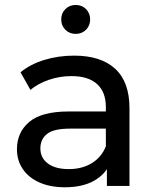

<svg xmlns="http://www.w3.org/2000/svg" viewBox="-20 -764 638 789"><path d="M419.3 -111.9 415 -133.1V-324.3Q415 -385.6 379.1 -418.4Q343.1 -451.3 273.3 -451.3Q225.9 -451.3 181.2 -436.1Q136.6 -420.9 105 -394.7L64.4 -467Q104.9 -500.4 162.6 -517.9Q220.3 -535.4 284.3 -535.4Q394.9 -535.4 453.5 -481.2Q512.1 -427 512.1 -319.3V0H419.3ZM49.6 -150.6Q49.6 -220.3 100.4 -263.1Q151.1 -305.9 262.7 -305.9H430.3V-235.4H266.9Q200.9 -235.4 173.4 -213.7Q145.9 -192 145.9 -154.1Q145.9 -114.9 176.9 -92Q207.9 -69.1 262.6 -69.1Q316.7 -69.1 356.7 -93.2Q396.7 -117.3 415 -162.6L433.6 -95.6Q414.1 -47.9 366.3 -21.1Q318.4 5.6 246.3 5.6Q186.7 5.6 142.2 -14.1Q97.7 -33.9 73.6 -69.4Q49.6 -104.9 49.6 -150.6ZM231.6 -684.1Q231.6 -709.7 248.6 -726.6Q265.6 -743.6 291 -743.6Q316.6 -743.6 333.5 -726.6Q350.4 -709.7 350.4 -684.1Q350.4 -658.7 333.5 -641.7Q316.6 -624.7 291 -624.7Q265.6 -624.7 248.6 -641.7Q231.6 -658.7 231.6 -684.1Z"/></svg>

Font: iiserrat Thin
Style: Regular
Weight: 100
Designer: Akira Ohta
Foundry: Akira Ohta
Version: Version 1.200;Glyphs 3.3.1 (3343)